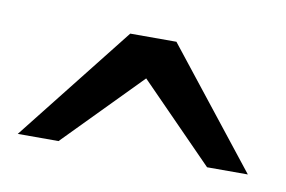

<svg xmlns="http://www.w3.org/2000/svg" viewBox="-35 -635 381 256"><g transform="rotate(10 156.0 -507.0)"><path d="M0 -428.2 124.5 -585.9H187L311.5 -428.2H256.3L155.8 -530.8L55.2 -428.2Z"/></g></svg>

Font: Harmattan
Style: Regular
Weight: 400
Designer: George W. Nuss III and SIL International
Foundry: SIL International
Version: Version 4.000